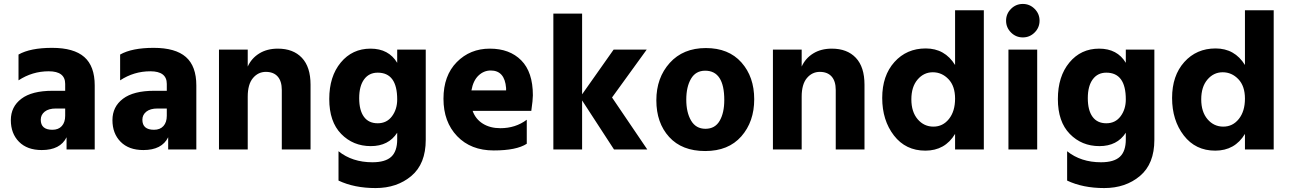

<svg xmlns="http://www.w3.org/2000/svg" viewBox="-20 -759 6548 975"><path d="M192 3Q118 3 76.5 -39Q35 -81 35 -149Q35 -217 88.5 -257.5Q142 -298 247 -298H311V-333Q311 -397 227.5 -397Q144 -397 74 -351V-482Q134 -516 244.5 -516Q355 -516 408 -469.5Q461 -423 461 -325V0H318V-62Q286 3 192 3ZM246 -100Q277 -100 294 -119Q311 -138 311 -171V-208H264Q227 -208 207 -192Q187 -176 187 -151Q187 -100 246 -100Z M708 3Q634 3 592.5 -39Q551 -81 551 -149Q551 -217 604.5 -257.5Q658 -298 763 -298H827V-333Q827 -397 743.5 -397Q660 -397 590 -351V-482Q650 -516 760.5 -516Q871 -516 924 -469.5Q977 -423 977 -325V0H834V-62Q802 3 708 3ZM762 -100Q793 -100 810 -119Q827 -138 827 -171V-208H780Q743 -208 723 -192Q703 -176 703 -151Q703 -100 762 -100Z M1557 0H1411V-302Q1411 -347 1390 -370.5Q1369 -394 1330 -394Q1291 -394 1264.5 -362.5Q1238 -331 1238 -268V0H1092V-507H1238V-421Q1257 -463 1296.5 -487.5Q1336 -512 1391 -512Q1469 -512 1513 -465.5Q1557 -419 1557 -329Z M1997 -254Q1997 -390 1898 -390Q1854 -390 1829 -356Q1804 -322 1804 -260.5Q1804 -199 1828 -166Q1852 -133 1898 -133Q1944 -133 1970.5 -168.5Q1997 -204 1997 -254ZM2142 -49Q2142 73 2069 134.5Q1996 196 1887.5 196Q1779 196 1699 158V9Q1769 65 1871 65Q1937 65 1967 37Q1997 9 1997 -51V-85Q1953 -17 1863 -17Q1773 -17 1712.5 -79Q1652 -141 1652 -256Q1652 -371 1710.5 -441.5Q1769 -512 1861.5 -512Q1954 -512 1997 -440V-507H2142Z M2472 -401Q2437 -401 2410 -375.5Q2383 -350 2374 -300H2550V-312Q2543 -401 2472 -401ZM2655 -29Q2603 5 2487 5Q2371 5 2301.5 -67.5Q2232 -140 2232 -257.5Q2232 -375 2299.5 -443.5Q2367 -512 2467.5 -512Q2568 -512 2627 -452.5Q2686 -393 2686 -275Q2686 -252 2678 -196H2380Q2395 -154 2432 -131Q2469 -108 2521 -108Q2598 -108 2655 -151Z M2936 0H2790V-690H2936V-280L3096 -507H3264L3088 -264L3267 0H3098L2936 -249Z M3658 -251Q3658 -400 3561 -400Q3513 -400 3489 -359Q3465 -318 3465 -253Q3465 -188 3489.5 -146.5Q3514 -105 3562.5 -105Q3611 -105 3634.5 -145.5Q3658 -186 3658 -251ZM3564.5 -515Q3680 -515 3745 -442Q3810 -369 3810 -255Q3810 -141 3744.5 -66.5Q3679 8 3561 8Q3443 8 3378 -63.5Q3313 -135 3313 -249.5Q3313 -364 3381 -439.5Q3449 -515 3564.5 -515Z M4370 0H4224V-302Q4224 -347 4203 -370.5Q4182 -394 4143 -394Q4104 -394 4077.5 -362.5Q4051 -331 4051 -268V0H3905V-507H4051V-421Q4070 -463 4109.5 -487.5Q4149 -512 4204 -512Q4282 -512 4326 -465.5Q4370 -419 4370 -329Z M4976 0H4830V-79Q4779 6 4679 6Q4579 6 4519.5 -71Q4460 -148 4460 -261.5Q4460 -375 4522 -444Q4584 -513 4681 -513Q4778 -513 4830 -429V-707H4976ZM4717 -392Q4671 -392 4639.5 -355Q4608 -318 4608 -254.5Q4608 -191 4640 -153.5Q4672 -116 4720 -116Q4768 -116 4799 -155Q4830 -194 4830 -258Q4830 -322 4796.5 -357Q4763 -392 4717 -392Z M5234 -714Q5259 -689 5259 -654Q5259 -619 5234 -594Q5209 -569 5174 -569Q5139 -569 5114 -594Q5089 -619 5089 -654Q5089 -689 5114 -714Q5139 -739 5174 -739Q5209 -739 5234 -714ZM5247 0H5101V-507H5247Z M5697 -254Q5697 -390 5598 -390Q5554 -390 5529 -356Q5504 -322 5504 -260.5Q5504 -199 5528 -166Q5552 -133 5598 -133Q5644 -133 5670.5 -168.5Q5697 -204 5697 -254ZM5842 -49Q5842 73 5769 134.5Q5696 196 5587.5 196Q5479 196 5399 158V9Q5469 65 5571 65Q5637 65 5667 37Q5697 9 5697 -51V-85Q5653 -17 5563 -17Q5473 -17 5412.5 -79Q5352 -141 5352 -256Q5352 -371 5410.5 -441.5Q5469 -512 5561.5 -512Q5654 -512 5697 -440V-507H5842Z M6448 0H6302V-79Q6251 6 6151 6Q6051 6 5991.5 -71Q5932 -148 5932 -261.5Q5932 -375 5994 -444Q6056 -513 6153 -513Q6250 -513 6302 -429V-707H6448ZM6189 -392Q6143 -392 6111.5 -355Q6080 -318 6080 -254.5Q6080 -191 6112 -153.5Q6144 -116 6192 -116Q6240 -116 6271 -155Q6302 -194 6302 -258Q6302 -322 6268.5 -357Q6235 -392 6189 -392Z"/></svg>

Font: Hind Madurai
Style: Bold
Weight: 700
Designer: Jyotish Sonowal
Foundry: Indian Type Foundry
Version: Version 0.702;PS 1.0;hotconv 1.0.81;makeotf.lib2.5.63406